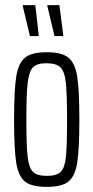

<svg xmlns="http://www.w3.org/2000/svg" viewBox="-20 -722 365 750"><path d="M35 -254Q35 -371 43.5 -423.5Q52 -476 78 -497Q104 -518 163 -518Q221 -518 247 -497Q273 -476 281.5 -423.5Q290 -371 290 -254Q290 -138 281.5 -85.5Q273 -33 247 -12.5Q221 8 163 8Q104 8 78 -12.5Q52 -33 43.5 -85.5Q35 -138 35 -254ZM242 -254Q242 -358 237 -401Q232 -444 215.5 -459.5Q199 -475 160 -475Q124 -475 108.5 -458.5Q93 -442 88 -398Q83 -354 83 -254Q83 -153 88 -109.5Q93 -66 109 -50.5Q125 -35 163 -35Q201 -35 217 -50.5Q233 -66 237.5 -109Q242 -152 242 -254ZM97 -581 69 -698V-702H118L131 -586V-581ZM193 -581 165 -698V-702H212L227 -586V-581Z"/></svg>

Font: Saira Ultra Condensed Light
Style: Regular
Weight: 300
Width: 1
Designer: Hector Gatti with collaboration of the Omnibus-Type team
Foundry: Omnibus-Type
Version: Version 1.001; ttfautohint (v1.8)